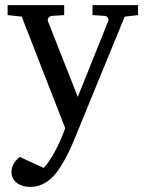

<svg xmlns="http://www.w3.org/2000/svg" viewBox="-20 -502 570 751"><path d="M467.8 -437 275.9 30.8Q271 43 262.2 63.5Q253.4 84 241.5 107.2Q229.5 130.4 215.1 152.8Q200.7 175.3 185.1 190.9Q167 209 145.3 219Q123.5 229 98.1 229Q80.6 229 66.9 224.4Q53.2 219.7 43.9 211.9Q34.7 204.1 29.8 193.6Q24.9 183.1 24.9 171.9Q24.9 154.8 32.5 140.4Q40 126 57.1 111.8L150.9 154.8Q163.1 142.6 175.8 122.8Q188.5 103 199.7 81.1Q210.9 59.1 220.2 37.4Q229.5 15.6 234.9 -1L64.9 -437L9.8 -442.9V-481.9H231V-442.9L183.1 -439.9Q174.8 -439 169.9 -432.6Q165 -426.3 168 -418L284.2 -123L402.8 -418Q406.2 -425.8 401.9 -432.4Q397.5 -439 389.2 -439.9L341.8 -442.9V-481.9H520V-442.9Z"/></svg>

Font: Charis SIL Afr
Style: Regular
Weight: 400
Foundry: SIL International
Version: Version 5.000